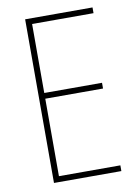

<svg xmlns="http://www.w3.org/2000/svg" viewBox="-82 -769 596 825"><g transform="rotate(-10 216.0 -357.0)"><path d="M380 0V-25H112V-363H364V-388H112V-689H380V-714H86V0Z"/></g></svg>

Font: Noto Sans Hebrew Condensed Thin
Style: Regular
Weight: 100
Width: 3
Designer: Monotype Design Team
Foundry: Monotype Imaging Inc.
Version: Version 2.004